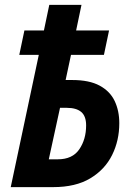

<svg xmlns="http://www.w3.org/2000/svg" viewBox="-20 -767 548 787"><path d="M24 0 139 -542H59L80 -642H160L182 -747H314L292 -642H427L406 -542H271L249 -439H276Q346 -439 388.5 -416Q431 -393 450 -353Q469 -313 469 -262Q469 -191 439.5 -131.5Q410 -72 350 -36Q290 0 198 0ZM217 -114Q277 -114 305 -155Q333 -196 333 -253Q333 -291 313 -308Q293 -325 254 -325H226L180 -114Z"/></svg>

Font: Noto Sans Condensed
Style: Bold Italic
Weight: 700
Width: 3
Italic angle: -12°
Designer: Monotype Design Team
Foundry: Monotype Imaging Inc.
Version: Version 2.013; ttfautohint (v1.8.4.7-5d5b)